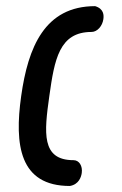

<svg xmlns="http://www.w3.org/2000/svg" viewBox="-20 -606 402 631"><path d="M292.7 -585.8C321.6 -577 321.5 -555.7 319.7 -543C316.6 -520.5 299.7 -501 280.8 -501C174.5 -501 159 -410.5 142.1 -290.3C125.2 -170.1 115.3 -79.6 221.6 -79.6C240.5 -79.6 251.9 -60.1 248.7 -37.6C246.9 -24.9 239.5 0 209.7 5.2C43.8 5.2 27.1 -130.1 49.6 -290.3C72.1 -450.5 126.8 -585.8 292.7 -585.8Z"/></svg>

Font: Hi.
Style: Bold
Weight: 400
Designer: Mew Too, Robert Jablonski
Foundry: Cannot Into Space Fonts
Version: Version 1.996